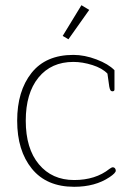

<svg xmlns="http://www.w3.org/2000/svg" viewBox="-20 -708 510 738"><path d="M221 -570 293 -688 323 -670 243 -557ZM46 -244Q46 -358 101 -427.5Q156 -497 262 -497Q305 -497 351 -479.5Q397 -462 420 -438V-364Q420 -357 412 -357Q407 -357 404.5 -361Q402 -365 400 -375L393 -425Q373 -446 335 -458Q297 -470 262 -470Q177 -470 128 -410Q79 -350 79 -244Q79 -137 129.5 -76.5Q180 -16 265 -16Q347 -16 401 -59Q409 -65 414 -65Q419 -65 422 -61Q425 -57 425 -52Q425 -43 401 -27Q346 10 265 10Q159 10 102.5 -59.5Q46 -129 46 -244Z"/></svg>

Font: Maitree ExtraLight
Style: Regular
Weight: 250
Designer: CadsonDemak Team
Foundry: CadsonDemak
Version: Version 1.002